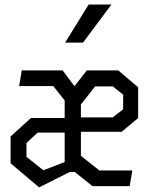

<svg xmlns="http://www.w3.org/2000/svg" viewBox="-20 -826 660 852"><path d="M258 -513.5H76.5L65 -444H216.5L267 -380V-302.5H117.5L27 -220.5V-101.5L153.5 5.5L290 -63H311.5L390.5 0H555.5L567 -69.5H421L339 -134.5V-241H519.5L593 -302V-438.5L505 -513.5H365L310.5 -443.5ZM348.5 -637H269L373.5 -806H474.5ZM97.5 -130V-191.5L147 -237.5H267V-107L172.5 -70.5ZM339 -305V-362.5L402 -442.5H480.5L526.5 -406V-341L480 -305Z"/></svg>

Font: Monaspace Krypton
Style: Regular
Weight: 400
Designer: Riley Cran & the Lettermatic Team
Foundry: Lettermatic
Version: Version 1.200 (Monaspace Krypton)